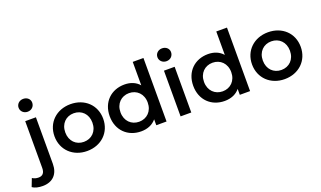

<svg xmlns="http://www.w3.org/2000/svg" viewBox="-184 -1340 3524 2108"><g transform="rotate(-20 1577.5 -285.5)"><path d="M150 -622C197 -622 230 -656 230 -700C230 -741 196 -772 150 -772C104 -772 70 -739 70 -697C70 -655 104 -622 150 -622ZM27 201C146 201 213 127 213 10V-534H88V13C88 70 62 98 16 98C-12 98 -38 91 -57 77L-93 170C-64 192 -19 201 27 201Z M617 7C783 7 902 -107 902 -267C902 -427 783 -540 617 -540C453 -540 333 -427 333 -267C333 -107 453 7 617 7ZM617 -100C527 -100 459 -165 459 -267C459 -369 527 -434 617 -434C708 -434 776 -369 776 -267C776 -165 708 -100 617 -100Z M1420 -742V-468C1378 -517 1317 -540 1248 -540C1093 -540 978 -433 978 -267C978 -101 1093 7 1248 7C1321 7 1383 -18 1425 -69V0H1545V-742ZM1263 -100C1173 -100 1104 -165 1104 -267C1104 -369 1173 -434 1263 -434C1353 -434 1422 -369 1422 -267C1422 -165 1353 -100 1263 -100Z M1772 -622C1819 -622 1852 -656 1852 -700C1852 -741 1818 -772 1772 -772C1726 -772 1692 -739 1692 -697C1692 -655 1726 -622 1772 -622ZM1709 0H1834V-534H1709Z M2396 -742V-468C2354 -517 2293 -540 2224 -540C2069 -540 1954 -433 1954 -267C1954 -101 2069 7 2224 7C2297 7 2359 -18 2401 -69V0H2521V-742ZM2239 -100C2149 -100 2080 -165 2080 -267C2080 -369 2149 -434 2239 -434C2329 -434 2398 -369 2398 -267C2398 -165 2329 -100 2239 -100Z M2925 7C3091 7 3210 -107 3210 -267C3210 -427 3091 -540 2925 -540C2761 -540 2641 -427 2641 -267C2641 -107 2761 7 2925 7ZM2925 -100C2835 -100 2767 -165 2767 -267C2767 -369 2835 -434 2925 -434C3016 -434 3084 -369 3084 -267C3084 -165 3016 -100 2925 -100Z"/></g></svg>

Font: Montserrat Lite SemiBold
Style: Regular
Weight: 600
Designer: Julieta Ulanovsky
Foundry: Julieta Ulanovsky
Version: Version 7.200;PS 007.200;hotconv 1.0.88;makeotf.lib2.5.64775